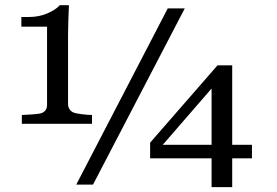

<svg xmlns="http://www.w3.org/2000/svg" viewBox="-20 -726 1090 755"><path d="M341.8 -239.3H65.9V-273.9Q80.6 -274.4 106.9 -276.1Q133.3 -277.8 143.1 -281.2Q152.8 -284.7 158.9 -292.5Q165 -300.3 165 -313V-621.1H64V-659.2H94.2Q132.3 -659.2 165.5 -673.1Q198.7 -687 215.3 -705.6H251Q250 -683.6 248.8 -647.2Q247.6 -610.8 247.6 -589.8V-316.9Q247.6 -305.7 253.2 -296.9Q258.8 -288.1 268.6 -283.7Q277.8 -279.8 302 -276.9Q326.2 -273.9 341.8 -273.9ZM706.5 -692.9 345.7 0H279.8L639.6 -692.9ZM970.7 -103.5H893.1V9.8H812V-103.5H570.3V-165L835.4 -469.2H893.1V-156.7H970.7ZM812 -156.7V-377.9L620.1 -156.7Z"/></svg>

Font: UniBurma_GGSerif
Style: Book
Weight: 400
Designer: Victor San Kho Lin (for Burmese only and related typography optimization with it)
Foundry: http://www.unimm.org
Version: 2.0